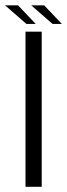

<svg xmlns="http://www.w3.org/2000/svg" viewBox="-42 -714 258 734"><path d="M55.5 0H117.5V-593H55.5ZM159 -622.5H194.5L127 -693.5H77.5ZM59 -622.5H94.5L27 -693.5H-22.5Z"/></svg>

Font: Anybody UltraCondensed Thin Light
Style: Regular
Weight: 300
Version: Version 1.111